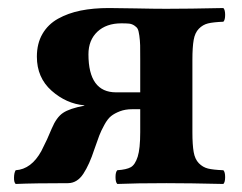

<svg xmlns="http://www.w3.org/2000/svg" viewBox="-20 -456 603 478"><path d="M269 -226.1H329.1V-307.1Q329.1 -331.1 328.9 -343Q328.6 -355 326.9 -367.2Q325.2 -379.4 322.8 -384Q320.3 -388.7 314.2 -392.6Q308.1 -396.5 301.3 -397.2Q294.4 -397.9 282.2 -397.9Q244.6 -397.9 222.4 -377Q200.2 -356 200.2 -320.8Q200.2 -226.1 269 -226.1ZM189.9 -192.9V-193.8Q145 -197.8 108.4 -230.2Q71.8 -262.7 71.8 -314.9Q71.8 -347.7 85.7 -371.6Q99.6 -395.5 124.5 -409.4Q149.4 -423.3 180.9 -429.7Q212.4 -436 251 -436Q269.5 -436 316.9 -435.1Q364.3 -434.1 394 -434.1Q450.2 -434.1 536.1 -436Q540.5 -431.6 540.5 -418.9Q540.5 -406.2 536.1 -401.9Q510.7 -400.9 497.8 -397.7Q484.9 -394.5 475.1 -384.5Q465.3 -374.5 462.2 -356.7Q459 -338.9 459 -307.1V-127Q459 -95.2 462.2 -77.4Q465.3 -59.6 475.1 -49.6Q484.9 -39.6 497.8 -36.4Q510.7 -33.2 536.1 -32.2Q540.5 -27.8 540.5 -15.1Q540.5 -2.4 536.1 2Q452.1 0 394 0Q317.9 0 272 2Q267.6 -2.4 267.6 -15.1Q267.6 -27.8 272 -32.2Q294.9 -33.7 305.7 -39.8Q316.4 -45.9 322.8 -65.9Q329.1 -85.9 329.1 -127V-184.1H309.1Q292 -184.1 278.6 -179Q265.1 -173.8 256.6 -167Q248 -160.2 239.7 -145Q231.4 -129.9 227.1 -118.4Q222.7 -106.9 214.8 -84Q202.6 -46.4 187.5 -23.4Q172.4 -0.5 149.9 0Q64.9 0 19 2Q14.6 -2 14.9 -13.9Q15.1 -25.9 19 -32.2Q58.1 -34.7 83 -80.1Q98.1 -109.4 108.9 -136.2Q120.6 -164.1 137 -175Q153.3 -186 189.9 -192.9Z"/></svg>

Font: Common Serif
Style: Bold
Weight: 700
Designer: Philipp H. Poll, Khaled Hosny
Foundry: Stefan Peev, Context Ltd.
Version: Version 1.026